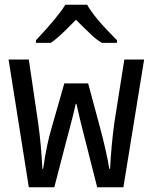

<svg xmlns="http://www.w3.org/2000/svg" viewBox="-20 -786 640 806"><path d="M16 -536H101L140 -271Q147 -221 151 -176Q155 -131 158 -77H161Q176 -182 198 -254L250 -436H350L399 -254Q411 -211 422.5 -159.5Q434 -108 439 -77H442Q445 -130 449 -174.5Q453 -219 460 -271L502 -536H585L498 0H388L340 -189Q311 -301 301 -350H298Q290 -312 270 -238L257 -189L208 0H101ZM131 -617Q225 -717 254 -766H346Q373 -715 471 -617V-606H408Q387 -618 365.5 -638Q344 -658 324.5 -677.5Q305 -697 299 -703L281 -685Q224 -626 193 -606H131Z"/></svg>

Font: Noto Sans Mono UI
Style: Regular
Weight: 400
Monospace: yes
Designer: Monotype Design team
Foundry: Monotype Imaging Inc.
Version: Version 1.000